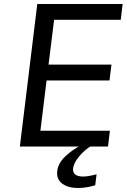

<svg xmlns="http://www.w3.org/2000/svg" viewBox="-20 -731 632 958"><path d="M368.2 207Q319.3 207 289.6 184.6Q260.7 162.1 265.6 122.1Q270 83.5 305.7 49.3Q323.7 32.2 344 18.1Q364.3 3.9 386.7 -7.3L438 -4.9Q401.4 17.1 374.5 49.8Q360.8 66.4 353.8 80.8Q346.7 95.2 344.7 107.9Q342.3 128.4 355 139.2Q367.7 149.9 395.5 149.9Q419.4 149.9 461.9 138.7L455.1 193.4Q411.1 207 368.2 207ZM79.1 0 166 -710.9H591.8L582.5 -632.3H250L222.2 -408.7H536.1L526.4 -329.6H212.4L181.6 -78.6H528.3L519 0Z"/></svg>

Font: Ride
Style: Italic
Weight: 400
Version: Version 3.000